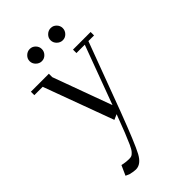

<svg xmlns="http://www.w3.org/2000/svg" viewBox="-272 -708 1102 1102"><g transform="rotate(-45 279.5 -157.0)"><path d="M32.2 -411.1V-439H178.2V-411.1L309.1 -53.2L441.9 -411.1H374V-439H517.1V-411.1H471.2L315.9 4.9Q244.1 194.3 214.8 248.8Q185.5 303.2 143.1 303.2Q126 303.2 97.2 295.9L75.2 286.1L102.1 226.1Q129.9 232.9 160.2 232.9Q171.9 232.9 179.2 229.5Q186.5 226.1 196.5 214.8Q206.5 203.6 218.5 177.2Q230.5 150.9 247.1 109.4Q263.7 67.9 289.1 0L256.8 14.2L100.1 -411.1ZM166 -533Q150.9 -547.9 150.9 -567.9Q150.9 -587.9 166 -602.5Q181.2 -617.2 201.2 -617.2Q221.2 -617.2 235.6 -602.5Q250 -587.9 250 -567.9Q250 -547.9 235.6 -533Q221.2 -518.1 201.2 -518.1Q181.2 -518.1 166 -533ZM335.9 -533Q320.8 -547.9 320.8 -567.9Q320.8 -587.9 335.9 -602.5Q351.1 -617.2 371.1 -617.2Q391.1 -617.2 405.5 -602.5Q419.9 -587.9 419.9 -567.9Q419.9 -547.9 405.5 -533Q391.1 -518.1 371.1 -518.1Q351.1 -518.1 335.9 -533Z"/></g></svg>

Font: Dehuti
Style: Book
Weight: 400
Version: Version 1.2